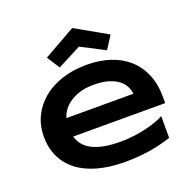

<svg xmlns="http://www.w3.org/2000/svg" viewBox="-163 -1117 1294 1297"><g transform="rotate(-20 484.0 -468.5)"><path d="M853 -33.2Q770.5 -5.9 688.2 6.1Q606 18.1 520 18.1Q410.2 18.1 324.5 -5.6Q238.8 -29.3 180.2 -74.2Q121.6 -119.1 90.8 -184.1Q60.1 -249 60.1 -331.1Q60.1 -407.2 91.1 -472.4Q122.1 -537.6 179 -585.7Q235.8 -633.8 316.4 -660.9Q397 -688 496.1 -688Q587.4 -688 663.3 -663.3Q739.3 -638.7 793.7 -590.3Q848.1 -542 878.2 -471.2Q908.2 -400.4 908.2 -308.1V-263.2H247.1Q255.9 -231.4 276.1 -205.1Q296.4 -178.7 331.1 -160.2Q365.7 -141.6 416.3 -131.3Q466.8 -121.1 537.1 -121.1Q586.9 -121.1 634.8 -127.2Q682.6 -133.3 724.1 -143.3Q765.6 -153.3 799.1 -165.5Q832.5 -177.7 853 -189.9ZM728 -396Q725.6 -420.9 713.1 -447.5Q700.7 -474.1 673.8 -495.6Q647 -517.1 603.5 -531Q560.1 -544.9 495.1 -544.9Q434.1 -544.9 389.6 -529.8Q345.2 -514.6 315.2 -492.2Q285.2 -469.7 268.6 -443.8Q252 -418 247.1 -396ZM661.1 -732.9 491.2 -820.8 321.3 -732.9 262.2 -824.7 491.2 -954.6 720.2 -824.7Z"/></g></svg>

Font: Syncopate
Style: Bold
Weight: 700
Designer: Astigmatic (AOETI)
Foundry: Astigmatic (AOETI)
Version: Version 1.001 2011